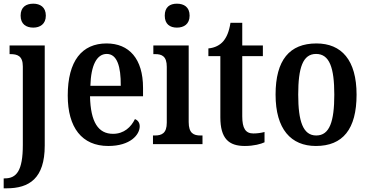

<svg xmlns="http://www.w3.org/2000/svg" viewBox="-33 -783 2000 1043"><path d="M148 -633C184 -633 216 -652 216 -698C216 -745 184 -763 148 -763C109 -763 79 -745 79 -698C79 -652 109 -633 148 -633ZM-13 240H3C125 240 210 187 210 8V-536H19V-489H23C61 -489 91 -480 91 -422V5C91 144 57 186 -7 186H-13Z M555 10C675 10 726 -51 726 -97C726 -118 714 -131 700 -136C679 -93 641 -56 581 -56C501 -56 459 -119 456 -260H744V-306C744 -464 668 -547 546 -547C412 -547 335 -452 335 -264C335 -90 412 10 555 10ZM623 -317H458C461 -429 493 -490 547 -490C603 -490 624 -422 623 -317Z M928 -633C966 -633 997 -652 997 -698C997 -745 966 -763 928 -763C890 -763 862 -745 862 -698C862 -652 890 -633 928 -633ZM798 0H1067V-47H1056C1019 -47 992 -59 992 -120V-536H800V-489H810C847 -489 873 -477 873 -420V-117C873 -59 846 -47 808 -47H798Z M1297 10C1346 10 1385 -1 1404 -10V-66C1385 -61 1365 -58 1343 -58C1301 -58 1283 -86 1283 -151V-478H1395V-536H1283V-659H1219C1211 -609 1198 -581 1180 -559C1162 -538 1134 -523 1099 -520V-478H1164V-146C1164 -30 1210 10 1297 10Z M1683 10C1829 10 1904 -81 1904 -269C1904 -457 1822 -547 1686 -547C1540 -547 1464 -457 1464 -269C1464 -81 1548 10 1683 10ZM1685 -47C1613 -47 1587 -124 1587 -269C1587 -415 1612 -490 1684 -490C1757 -490 1783 -415 1783 -269C1783 -124 1758 -47 1685 -47Z"/></svg>

Font: Noto Serif Bengali Condensed
Style: Regular
Weight: 400
Width: 3
Designer: Juan Bruce, Universal Thirst, Indian Type Foundry and the Monotype Design Team.
Foundry: Monotype Imaging Inc.
Version: Version 2.003